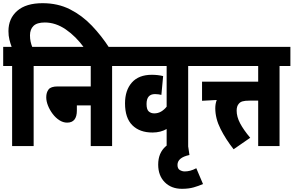

<svg xmlns="http://www.w3.org/2000/svg" viewBox="-20 -916 1841 1204"><path d="M56 -502H0V-622H53Q45 -643 39 -667.5Q33 -692 33 -721Q33 -800 88 -848Q143 -896 247 -896Q343 -896 419 -857.5Q495 -819 556 -755Q617 -691 666 -615H509Q456 -688 392.5 -731.5Q329 -775 261 -775Q212 -775 190 -753.5Q168 -732 168 -694Q168 -673 172 -655Q176 -637 182 -622H259V-502H191V0H56Z M247 -622H751V-502H683V0H549V-255H462V-223Q462 -147 401 -147Q376 -147 352.5 -162Q329 -177 310.5 -201.5Q292 -226 281 -253.5Q270 -281 270 -306Q270 -336 284.5 -355Q299 -374 342 -374H549V-502H247Z M1228 -502H1160V0H1025V-107Q987 -85 936 -85Q856 -85 810 -130.5Q764 -176 764 -268Q764 -350 807 -398.5Q850 -447 932 -447Q969 -447 1003 -439L992 -321Q983 -323 973.5 -324.5Q964 -326 952 -326Q899 -326 899 -264Q899 -229 913 -217Q927 -205 947 -205Q971 -205 990.5 -216.5Q1010 -228 1025 -247V-502H739V-622H1228Z M1253 238Q1226 250 1194.5 259Q1163 268 1121 268Q1054 268 1013 226.5Q972 185 972 116Q972 43 1019.5 1.5Q1067 -40 1152 -52L1168 56Q1093 72 1093 118Q1093 142 1108 150.5Q1123 159 1138 159Q1155 159 1172.5 154.5Q1190 150 1211 139Z M1445 20Q1396 -42 1363 -107.5Q1330 -173 1330 -237Q1330 -265 1339 -289L1247 -284V-404H1599V-502H1216V-622H1801V-502H1733V0H1599V-285H1546Q1516 -285 1501 -280.5Q1486 -276 1478 -266Q1464 -251 1464 -222Q1464 -184 1485.5 -143Q1507 -102 1549 -52Z"/></svg>

Font: Noto Sans ExtraCondensed ExtraBold
Style: Italic
Weight: 800
Width: 2
Italic angle: -12°
Designer: Monotype Design Team
Foundry: Monotype Imaging Inc.
Version: Version 2.013; ttfautohint (v1.8.4.7-5d5b)